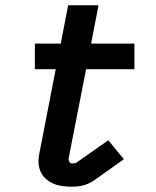

<svg xmlns="http://www.w3.org/2000/svg" viewBox="-20 -695 590 727"><path d="M253 12Q234 12 216 9.5Q198 7 182.5 0.5Q167 -6 154 -17.5Q141 -29 134 -44.5Q127 -60 126 -78Q125 -96 129 -114L191 -433H112V-530H210L238 -675H353L325 -530H489V-433H306L240 -96Q239 -89 242.5 -82.5Q246 -76 253 -76Q258 -76 263 -77Q268 -78 272 -81L390 -164L449 -92L332 -9Q322 -3 312.5 1Q303 5 293 7.5Q283 10 272.5 11Q262 12 253 12Z"/></svg>

Font: Lode Term
Style: Bold Italic
Weight: 700
Italic angle: -11°
Monospace: yes
Designer: Belleve Invis
Foundry: Belleve Invis
Version: Version 29.2.0